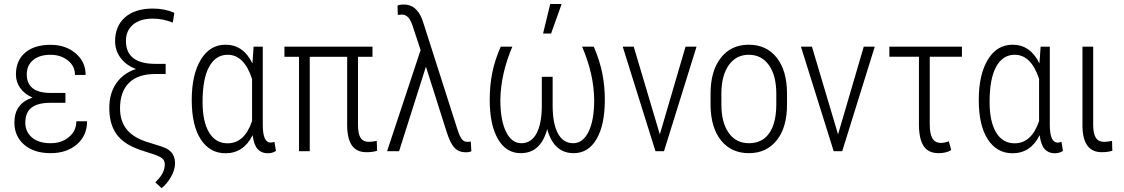

<svg xmlns="http://www.w3.org/2000/svg" viewBox="-20 -764 5679 970"><path d="M52.7 -145Q52.7 -241.2 144.5 -271Q104.5 -288.1 82.5 -318.8Q60.5 -349.6 60.5 -387.7Q60.5 -458 106.9 -497.8Q153.3 -537.6 235.4 -537.6Q311.5 -537.6 362.1 -494.6Q412.6 -451.7 412.6 -385.3H358.9Q358.9 -430.2 322.8 -458.7Q286.6 -487.3 235.4 -487.3Q179.7 -487.3 147.5 -460.7Q115.2 -434.1 115.2 -388.2Q115.2 -294.4 236.8 -294.4H310.5V-244.6H233.4Q171.9 -244.6 139.9 -220.7Q107.9 -196.8 107.9 -144Q107.9 -98.1 141.6 -69.3Q175.3 -40.5 235.4 -40.5Q291.5 -40.5 328.6 -71.8Q365.7 -103 365.7 -151.4H419.9Q419.9 -78.6 368.2 -34.4Q316.4 9.8 235.4 9.8Q152.3 9.8 102.5 -32.7Q52.7 -75.2 52.7 -145Z M853 -649.9Q802.2 -669.9 752.4 -669.9Q687.5 -669.9 651.9 -639.4Q616.2 -608.9 616.2 -557.6Q616.2 -441.4 765.1 -441.4H816.9V-390.1H763.7Q677.2 -390.1 631.8 -345.5Q586.4 -300.8 586.4 -216.8Q586.4 -150.4 621.8 -108.2Q657.2 -65.9 730.7 -44.4Q804.2 -22.9 822.8 -12.7Q864.3 10.3 864.3 61Q864.3 93.8 844 129.4Q823.7 165 796.4 186.5L764.6 157.2L779.3 141.6Q812.5 105.5 812.5 65.9Q812.5 46.4 797.6 34.7Q782.7 22.9 732.4 7.8Q682.1 -7.3 652.3 -21Q590.3 -49.3 561.3 -97.4Q532.2 -145.5 532.2 -218.8Q532.2 -292.5 567.4 -343.3Q602.5 -394 667 -415.5Q617.2 -434.1 589.4 -471.4Q561.5 -508.8 561.5 -555.7Q561.5 -632.3 611.8 -676.5Q662.1 -720.7 752.4 -720.7Q812.5 -720.7 860.8 -699.2Z M1307.6 -528.3V-130.9Q1308.1 -43.5 1347.2 -43.5Q1355 -43.5 1366.7 -47.4L1374 -1.5Q1356.9 10.3 1332 10.3Q1300.8 10.3 1281.7 -10.7Q1262.7 -31.7 1256.3 -81.1Q1210.9 10.3 1119.1 10.3Q1040.5 10.3 994.6 -59.6Q948.7 -129.4 948.7 -259.3Q948.7 -386.7 994.4 -462.4Q1040 -538.1 1119.6 -538.1Q1209.5 -538.1 1255.4 -443.4L1261.2 -528.3ZM1003.4 -249Q1003.4 -149.4 1036.4 -94.7Q1069.3 -40 1129.9 -40Q1215.3 -40 1253.4 -152.3V-365.2Q1213.4 -487.3 1130.4 -487.3Q1069.8 -487.3 1036.6 -426.8Q1003.4 -366.2 1003.4 -249Z M1861.8 -477.1H1788.6V-133.3Q1788.6 -88.4 1801.5 -67.9Q1814.5 -47.4 1844.7 -47.4Q1857.4 -47.4 1883.3 -52.2L1885.3 -2.4Q1863.3 4.9 1831.5 4.9Q1781.2 4.9 1757.8 -29.3Q1734.4 -63.5 1733.9 -129.9V-477.1H1544.9V0H1490.7V-477.1H1417V-528.3H1861.8Z M2020.5 -741.2Q2084 -741.2 2112.8 -666L2123 -635.7L2289.6 -114.7Q2299.8 -81.1 2310.8 -64.2Q2321.8 -47.4 2340.8 -47.4Q2351.6 -47.4 2358.4 -49.3L2361.3 0Q2351.6 5.4 2332.5 5.4Q2298.3 5.4 2276.6 -17.1Q2254.9 -39.6 2236.8 -96.7L2131.8 -427.2L1996.1 0H1935.5L2105 -511.2L2070.8 -614.3Q2057.6 -659.2 2043.7 -674.8Q2029.8 -690.4 2009.3 -690.4L1989.7 -688.5L1988.3 -735.8Q1999 -741.2 2020.5 -741.2Z M2568.4 -528.3Q2509.8 -390.6 2507.8 -259.3Q2507.8 -157.7 2536.1 -99.1Q2564.5 -40.5 2613.8 -40.5Q2663.6 -40.5 2690.2 -89.1Q2716.8 -137.7 2717.3 -228.5V-376H2772V-228.5Q2772.5 -137.7 2799.1 -89.1Q2825.7 -40.5 2876 -40.5Q2924.8 -40.5 2953.4 -98.4Q2981.9 -156.2 2981.9 -259.3Q2980.5 -389.6 2920.9 -528.3H2980Q3011.2 -454.1 3023.4 -390.9Q3035.6 -327.6 3035.6 -259.8Q3035.6 -132.8 2993.9 -61.5Q2952.1 9.8 2878.4 9.8Q2777.3 9.8 2744.6 -111.8Q2711.9 9.8 2610.8 9.8Q2536.6 9.8 2495.4 -62Q2454.1 -133.8 2454.1 -259.8Q2454.1 -332 2466.8 -395.8Q2479.5 -459.5 2509.8 -528.3ZM2759.8 -743.7H2817.4L2764.2 -594.7H2723.6Z M3313.5 -85 3443.4 -528.3H3499L3334.5 0H3291.5L3126 -528.3H3181.6Z M3569.8 -291Q3569.8 -405.3 3621.6 -471.7Q3673.3 -538.1 3762.7 -538.1Q3852.5 -538.1 3904.1 -472.7Q3955.6 -407.2 3956.1 -292.5V-236.3Q3956.1 -120.1 3904.1 -55.2Q3852.1 9.8 3763.7 9.8Q3675.3 9.8 3623.5 -53.7Q3571.8 -117.2 3569.8 -228.5ZM3624.5 -236.3Q3624.5 -145 3661.4 -92.8Q3698.2 -40.5 3763.7 -40.5Q3830.6 -40.5 3866 -90.8Q3901.4 -141.1 3901.9 -234.9V-291Q3901.9 -382.3 3864.7 -434.8Q3827.6 -487.3 3762.7 -487.3Q3699.7 -487.3 3662.6 -436Q3625.5 -384.8 3624.5 -294.9Z M4213.9 -85 4343.8 -528.3H4399.4L4234.9 0H4191.9L4026.4 -528.3H4082Z M4839.8 -477.5H4677.2V-133.8Q4677.2 -87.9 4690.7 -64.9Q4704.1 -42 4733.9 -42Q4752 -42 4773.4 -50.3L4785.6 -5.9Q4760.7 9.8 4722.2 9.8Q4670.4 9.8 4647 -25.1Q4623.5 -60.1 4622.6 -130.4V-477.5H4473.1V-528.3H4839.8Z M5283.7 -528.3V-130.9Q5284.2 -43.5 5323.2 -43.5Q5331.1 -43.5 5342.8 -47.4L5350.1 -1.5Q5333 10.3 5308.1 10.3Q5276.9 10.3 5257.8 -10.7Q5238.8 -31.7 5232.4 -81.1Q5187 10.3 5095.2 10.3Q5016.6 10.3 4970.7 -59.6Q4924.8 -129.4 4924.8 -259.3Q4924.8 -386.7 4970.5 -462.4Q5016.1 -538.1 5095.7 -538.1Q5185.5 -538.1 5231.4 -443.4L5237.3 -528.3ZM4979.5 -249Q4979.5 -149.4 5012.5 -94.7Q5045.4 -40 5106 -40Q5191.4 -40 5229.5 -152.3V-365.2Q5189.5 -487.3 5106.4 -487.3Q5045.9 -487.3 5012.7 -426.8Q4979.5 -366.2 4979.5 -249Z M5502.9 -528.3V-132.8Q5502.9 -89.8 5515.9 -68.6Q5528.8 -47.4 5559.1 -47.4Q5572.3 -47.4 5598.1 -52.2L5599.6 -2.4Q5577.6 4.9 5545.9 4.9Q5451.7 4.9 5448.7 -123.5V-528.3Z"/></svg>

Font: Roboto Condensed Light
Style: Regular
Weight: 300
Designer: Google
Version: Version 2.134; 2016